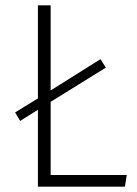

<svg xmlns="http://www.w3.org/2000/svg" viewBox="-20 -704 518 724"><path d="M171 -44V-320L379 -449L359 -481L171 -363V-684H123V-333L37 -280L56 -248L123 -290V0H451L458 -44Z"/></svg>

Font: Fira Sans ExtraLight
Style: Regular
Weight: 200
Designer: bBox Type GmbH & Carrois Corporate GbR & Edenspiekermann AG
Foundry: bBox Type GmbH & Carrois Corporate GbR & Edenspiekermann AG
Version: Version 4.300;PS 004.300;hotconv 1.0.88;makeotf.lib2.5.64775